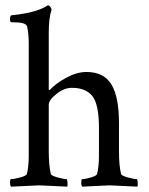

<svg xmlns="http://www.w3.org/2000/svg" viewBox="-20 -698 558 721"><path d="M304.7 -427.7Q370.1 -427.7 398.4 -380.9Q426.8 -334 426.8 -236.3V-130.9Q426.8 -75.2 434.6 -44.9Q436.5 -38.1 460 -31.7Q483.4 -25.4 493.2 -25.4Q496.1 -25.4 497.1 -13.7Q498 -2 496.1 2.9Q398.4 -2 391.6 -2Q388.7 -2 289.1 2.9Q285.2 -1 285.2 -13.2Q285.2 -25.4 289.1 -25.4Q300.8 -25.4 321.8 -31.7Q342.8 -38.1 344.7 -44.9Q351.6 -73.2 351.6 -113.3V-216.8Q351.6 -306.6 326.7 -337.4Q301.8 -368.2 250 -368.2Q220.7 -368.2 191.9 -345.2Q163.1 -322.3 163.1 -304.7V-131.8Q163.1 -75.2 170.9 -44.9Q172.9 -38.1 196.3 -31.7Q219.7 -25.4 229.5 -25.4Q232.4 -25.4 233.4 -13.7Q234.4 -2 232.4 2.9Q134.8 -2 127.9 -2Q122.1 -2 21.5 2.9Q17.6 -1 17.6 -13.2Q17.6 -25.4 21.5 -25.4Q33.2 -25.4 56.2 -31.7Q79.1 -38.1 81.1 -44.9Q87.9 -73.2 87.9 -112.3V-536.1Q87.9 -569.3 82 -598.6Q77.1 -614.3 32.2 -614.3H23.4Q17.6 -614.3 17.6 -625Q17.6 -640.6 23.4 -640.6Q52.7 -643.6 77.6 -648.4Q102.5 -653.3 116.7 -658.2Q130.9 -663.1 140.6 -667.5Q150.4 -671.9 154.3 -674.8L159.2 -677.7H161.1Q165 -677.7 168.9 -672.4Q172.9 -667 173.8 -662.1Q163.1 -630.9 163.1 -577.1V-363.3Q163.1 -359.4 165 -359.4Q166 -359.4 168 -361.3Q189.5 -384.8 229 -406.2Q268.6 -427.7 304.7 -427.7Z"/></svg>

Font: Crimson Text
Style: Roman
Weight: 400
Version: Version 0.13